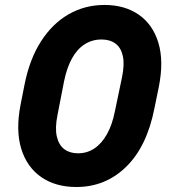

<svg xmlns="http://www.w3.org/2000/svg" viewBox="-20 -748 686 776"><path d="M288.6 7.8Q204.6 7.8 146.7 -32.2Q88.9 -72.3 65.9 -146.7Q43 -221.2 63 -324.2L79.1 -405.8Q99.6 -509.3 146 -581.3Q192.4 -653.3 258.1 -690.7Q323.7 -728 402.3 -728Q483.4 -728 540.3 -689Q597.2 -649.9 619.9 -575.9Q642.6 -502 622.1 -397.9L604 -309.6Q573.7 -155.8 490 -74Q406.2 7.8 288.6 7.8ZM295.4 -128.4Q332 -128.4 361.6 -148.2Q391.1 -168 412.4 -205.8Q433.6 -243.7 444.3 -297.9L472.7 -433.6Q483.9 -486.8 476.6 -521Q469.2 -555.2 446.8 -571.8Q424.3 -588.4 390.6 -588.4Q352.1 -588.4 321.8 -568.8Q291.5 -549.3 270.8 -511.7Q250 -474.1 238.8 -418.9L212.4 -283.2Q201.7 -230.5 209.7 -196Q217.8 -161.6 240 -145Q262.2 -128.4 295.4 -128.4Z"/></svg>

Font: Reddit Sans ExtraBold
Style: Italic
Weight: 800
Italic angle: -11.25°
Designer: Stephen Hutchings
Version: Version 1.013